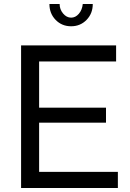

<svg xmlns="http://www.w3.org/2000/svg" viewBox="-20 -936 645 956"><path d="M392.1 -916H441.9Q441.9 -868.7 410.9 -836.9Q379.9 -805.2 334 -805.2Q288.1 -805.2 257.1 -836.9Q226.1 -868.7 226.1 -916H276.9Q276.9 -889.2 294.2 -868.7Q311.5 -848.1 334 -848.1Q356 -848.1 372.6 -867.4Q389.2 -886.7 392.1 -916ZM566.9 -80.1V0H85V-710H558.1V-629.9H174.8V-399.9H507.8V-325.2H174.8V-80.1Z"/></svg>

Font: Rawline Medium
Style: Regular
Weight: 500
Designer: Matt McInerney, Pablo Impallari, Rodrigo Fuenzalida
Foundry: Matt McInerney, Pablo Impallari, Rodrigo Fuenzalida
Version: Version 4.020;PS 004.020;hotconv 1.0.88;makeotf.lib2.5.64775